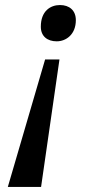

<svg xmlns="http://www.w3.org/2000/svg" viewBox="-20 -562 386 762"><path d="M218 -542C180 -542 142 -518 142 -456C142 -418 168 -398 205 -398C243 -398 281 -426 281 -482C281 -521 255 -542 218 -542ZM216 -326H159L11 180H143Z"/></svg>

Font: Noto Serif Tamil Medium
Style: Italic
Weight: 500
Italic angle: -12°
Designer: Indian Type Foundry, Tom Grace, and the Monotype Design Team
Foundry: Monotype Imaging Inc.
Version: Version 2.003